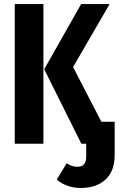

<svg xmlns="http://www.w3.org/2000/svg" viewBox="-20 -712 622 951"><path d="M53 -692H195V0H53ZM548 -109V55Q548 136 502.5 177.5Q457 219 381 219Q311 219 261 178L310 97Q325 106 336.5 110Q348 114 365 114Q407 114 407 63V0H383L199 -369L382 -692H523L342 -380L482 -109Z"/></svg>

Font: Fira Sans Compressed SemiBold
Style: Regular
Weight: 600
Width: 1
Designer: bBox Type GmbH & Carrois Corporate GbR & Edenspiekermann AG
Foundry: bBox Type GmbH & Carrois Corporate GbR & Edenspiekermann AG
Version: Version 4.301